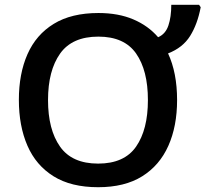

<svg xmlns="http://www.w3.org/2000/svg" viewBox="-20 -780 867 810"><path d="M727.1 -357.9Q727.1 -247.6 690.2 -164.8Q653.3 -82 579.6 -36.1Q505.9 9.8 394 9.8Q279.8 9.8 205.8 -36.4Q131.8 -82.5 95.7 -165.5Q59.6 -248.5 59.6 -358.9Q59.6 -468.8 95.9 -551.3Q132.3 -633.8 206.8 -679.4Q281.2 -725.1 395.5 -725.1Q479.5 -725.1 542.5 -698.2Q605.5 -671.4 647 -623Q678.2 -636.2 690.4 -672.4Q702.6 -708.5 702.6 -759.8H819.8L826.7 -749.5Q813 -677.7 782 -628.2Q751 -578.6 689 -554.7Q727.1 -473.1 727.1 -357.9ZM182.6 -357.9Q182.6 -233.4 233.2 -161.6Q283.7 -89.8 394 -89.8Q504.4 -89.8 554.2 -161.6Q604 -233.4 604 -357.9Q604 -482.9 554.2 -554.2Q504.4 -625.5 395 -625.5Q284.2 -625.5 233.4 -553.7Q182.6 -481.9 182.6 -357.9Z"/></svg>

Font: Open Sans SemiBold
Style: Regular
Weight: 600
Designer: Monotype Design Team
Foundry: Monotype Imaging Inc.
Version: Version 3.003; ttfautohint (v1.8.4)